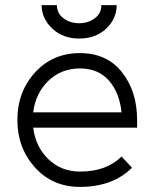

<svg xmlns="http://www.w3.org/2000/svg" viewBox="-20 -720 594 752"><path d="M517 -220V-250Q517 -363 457 -438Q398 -512 293 -512Q186 -512 117 -436Q48 -360 48 -250Q48 -141 117 -64Q186 12 293 12Q358 12 409 -7Q460 -26 497 -63L456 -107Q427 -78 386.5 -63Q346 -48 293 -48Q220 -48 169 -97Q119 -146 110 -220ZM293 -452Q365 -452 407 -404Q448 -357 456 -280H110Q119 -354 169 -403Q220 -452 293 -452ZM143 -700Q143 -647 186 -607Q227 -569 290 -569Q354 -569 395 -607Q437 -646 437 -700H377Q377 -668 352 -649Q326 -629 290 -629Q254 -629 228 -649Q203 -668 203 -700Z"/></svg>

Font: Unageo Variable
Style: Regular
Weight: 300
Designer: Richard Sepsi
Foundry: Richard Sepsi
Version: Version 2.200